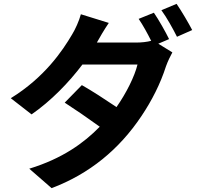

<svg xmlns="http://www.w3.org/2000/svg" viewBox="-20 -887 1040 997"><path d="M897 -867 818 -834C846 -796 878 -738 899 -696L978 -731C960 -766 923 -829 897 -867ZM842 -543C851 -568 864 -595 875 -615L802 -660L858 -684C840 -721 804 -785 779 -821L700 -789C722 -757 746 -713 765 -675C743 -669 714 -666 687 -666H483C495 -688 521 -733 545 -768L400 -813C391 -779 370 -733 355 -709C304 -622 211 -485 36 -377L144 -293C245 -363 338 -459 408 -552H694C679 -490 636 -404 585 -331C521 -374 458 -415 405 -445L316 -354C367 -321 433 -276 498 -229C416 -145 305 -64 132 -11L248 90C444 16 599 -111 715 -285C768 -364 813 -452 842 -543Z"/></svg>

Font: DAIFUKU Sans JP
Style: Bold
Weight: 700
Designer: Original font ‘Source Han Sans JP’ : Ryoko NISHIZUKA  (kana, bopomofo & ideographs); Paul D. Hunt (Latin, Greek & Cyrill
Foundry: Daifuku
Version: Version 1.001